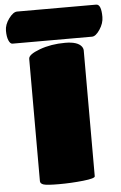

<svg xmlns="http://www.w3.org/2000/svg" viewBox="-75 -931 612 973"><g transform="rotate(-5 231.5 -445.0)"><path d="M417 -730H12Q1 -730 -7 -748.5Q-15 -767 -15 -798Q-15 -829 7.5 -859.5Q30 -890 50 -890H452Q478 -890 478 -825Q478 -793 457 -761.5Q436 -730 417 -730ZM90 -24V-646Q90 -668 148 -689.5Q206 -711 278 -711Q342 -711 362 -684Q369 -674 369 -664V-24Q369 -13 308 -6.5Q247 0 185.5 0Q124 0 107 -5.5Q90 -11 90 -24Z"/></g></svg>

Font: Titan One
Style: Regular
Weight: 400
Designer: Rodrigo Fuenzalida
Foundry: Rodrigo Fuenzalida
Version: Version 1.001